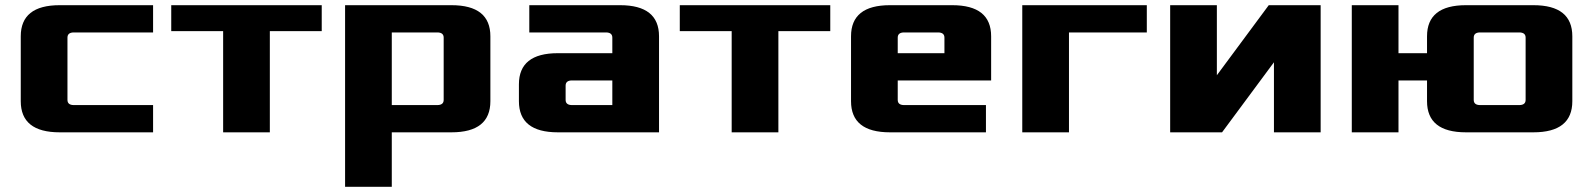

<svg xmlns="http://www.w3.org/2000/svg" viewBox="-20 -510 6140 740"><path d="M60 -120V-370Q60 -490 210 -490H570V-385H265Q240 -385 240 -365V-125Q240 -105 265 -105H570V0H210Q60 0 60 -120Z M640 -390V-490H1220V-390H1020V0H840V-390Z M1310 210V-490H1720Q1870 -490 1870 -370V-120Q1870 0 1720 0H1490V210ZM1490 -105H1665Q1690 -105 1690 -125V-365Q1690 -385 1665 -385H1490Z M1980 -120V-185Q1980 -305 2130 -305H2340V-365Q2340 -385 2315 -385H2020V-490H2370Q2520 -490 2520 -370V0H2130Q1980 0 1980 -120ZM2160 -125Q2160 -105 2185 -105H2340V-200H2185Q2160 -200 2160 -180Z M2600 -390V-490H3180V-390H2980V0H2800V-390Z M3260 -120V-370Q3260 -490 3410 -490H3650Q3800 -490 3800 -370V-200H3440V-125Q3440 -105 3465 -105H3780V0H3410Q3260 0 3260 -120ZM3440 -305H3620V-365Q3620 -385 3595 -385H3465Q3440 -385 3440 -365Z M3920 0V-490H4400V-385H4100V0Z M4490 0V-490H4670V-220L4870 -490H5070V0H4890V-270L4690 0Z M5190 0V-490H5370V-305H5480V-370Q5480 -490 5630 -490H5890Q6040 -490 6040 -370V-120Q6040 0 5890 0H5630Q5480 0 5480 -120V-200H5370V0ZM5660 -125Q5660 -105 5685 -105H5835Q5860 -105 5860 -125V-365Q5860 -385 5835 -385H5685Q5660 -385 5660 -365Z"/></svg>

Font: Xolonium
Style: Bold
Weight: 700
Designer: Severin Meyer
Version: Version 4.2